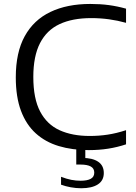

<svg xmlns="http://www.w3.org/2000/svg" viewBox="-20 -770 704 997"><path d="M441 9.5Q355 9.5 285.2 -11.5Q215.5 -32.5 165.8 -77.5Q116 -122.5 89 -194.5Q62 -266.5 62 -368.5Q62 -498 108.5 -582.2Q155 -666.5 241.8 -708Q328.5 -749.5 449 -749.5Q501 -749.5 545.5 -743.5Q590 -737.5 634.5 -725V-651.5Q591.5 -663.5 546.2 -669.8Q501 -676 453 -676Q356.5 -676 289.5 -644.8Q222.5 -613.5 187.8 -546Q153 -478.5 153 -370.5Q153 -258 188.5 -190.8Q224 -123.5 289.5 -93.8Q355 -64 445.5 -64Q494 -64 539 -70.8Q584 -77.5 634.5 -94V-20.5Q589.5 -5.5 541.8 2Q494 9.5 441 9.5ZM401.5 207.5Q374.5 207.5 347.2 202.5Q320 197.5 297 189V148Q325.5 159 350 163.8Q374.5 168.5 398.5 168.5Q433 168.5 451.2 158.5Q469.5 148.5 469.5 126.5Q469.5 104.5 451.2 94.5Q433 84.5 398 84.5H376V-10H423V68.5L407 50Q460.5 50 489.8 69.8Q519 89.5 519 128.5Q519 167.5 488.2 187.5Q457.5 207.5 401.5 207.5Z"/></svg>

Font: Encode Sans SC Expanded
Style: Regular
Weight: 400
Width: 7
Designer: Multiple Designers
Foundry: Impallari Type
Version: Version 3.002